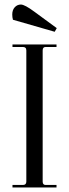

<svg xmlns="http://www.w3.org/2000/svg" viewBox="-20 -826 304 846"><path d="M221 -686 37 -739Q34 -750 34 -762Q34 -782 45 -794Q56 -806 72 -806Q89 -806 132 -774L230 -702ZM35 0V-11H81Q96 -11 96 -26V-604Q96 -619 81 -619H35V-630H229V-619H181Q168 -619 168 -604V-26Q168 -11 181 -11H229V0Z"/></svg>

Font: Arapey Regular-Display
Style: Regular
Weight: 400
Designer: Eduardo Rodriguez Tunni
Foundry: Eduardo Rodriguez Tunni
Version: Version 4.000